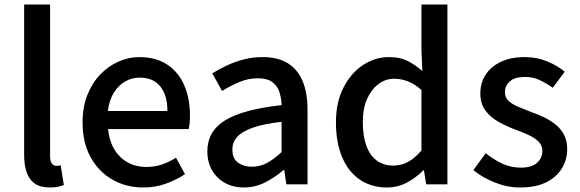

<svg xmlns="http://www.w3.org/2000/svg" viewBox="-20 -817 2569 851"><path d="M201 14Q159 14 134 -3.5Q109 -21 98 -53.5Q87 -86 87 -130V-797H202V-124Q202 -101 210.5 -91.5Q219 -82 229 -82Q233 -82 237 -82.5Q241 -83 249 -84L263 3Q253 7 238 10.5Q223 14 201 14Z M615 14Q540 14 479 -20.5Q418 -55 382 -119.5Q346 -184 346 -275Q346 -342 367 -395.5Q388 -449 424 -486.5Q460 -524 505 -544Q550 -564 597 -564Q670 -564 720 -531.5Q770 -499 796 -440.5Q822 -382 822 -304Q822 -287 820.5 -271.5Q819 -256 816 -245H459Q464 -193 486.5 -155.5Q509 -118 545.5 -97.5Q582 -77 629 -77Q666 -77 698 -88Q730 -99 760 -118L800 -45Q762 -20 715.5 -3Q669 14 615 14ZM458 -325H722Q722 -395 690.5 -434Q659 -473 599 -473Q565 -473 535 -456Q505 -439 484.5 -406Q464 -373 458 -325Z M1061 14Q1014 14 977.5 -6Q941 -26 920 -62Q899 -98 899 -146Q899 -235 977.5 -283.5Q1056 -332 1228 -351Q1227 -383 1218 -410Q1209 -437 1186.5 -453.5Q1164 -470 1123 -470Q1080 -470 1040 -453Q1000 -436 964 -414L921 -492Q950 -510 985 -526.5Q1020 -543 1060 -553.5Q1100 -564 1143 -564Q1212 -564 1256 -536.5Q1300 -509 1321.5 -457Q1343 -405 1343 -331V0H1249L1240 -63H1236Q1199 -31 1155 -8.5Q1111 14 1061 14ZM1096 -78Q1132 -78 1163 -94.5Q1194 -111 1228 -143V-277Q1147 -268 1099 -250.5Q1051 -233 1030.5 -209.5Q1010 -186 1010 -155Q1010 -114 1035 -96Q1060 -78 1096 -78Z M1695 14Q1627 14 1576 -20Q1525 -54 1497 -119Q1469 -184 1469 -275Q1469 -364 1502.5 -429Q1536 -494 1589.5 -529Q1643 -564 1704 -564Q1752 -564 1785.5 -547.5Q1819 -531 1852 -502L1848 -593V-797H1963V0H1869L1859 -62H1856Q1825 -30 1784 -8Q1743 14 1695 14ZM1723 -83Q1758 -83 1788 -99Q1818 -115 1848 -150V-418Q1818 -445 1788 -456.5Q1758 -468 1727 -468Q1689 -468 1657.5 -444.5Q1626 -421 1607 -378.5Q1588 -336 1588 -276Q1588 -214 1604 -170.5Q1620 -127 1650.5 -105Q1681 -83 1723 -83Z M2285 14Q2229 14 2173.5 -8Q2118 -30 2078 -63L2133 -138Q2169 -109 2206.5 -91.5Q2244 -74 2288 -74Q2337 -74 2360.5 -95.5Q2384 -117 2384 -148Q2384 -173 2366.5 -190Q2349 -207 2321 -219.5Q2293 -232 2263 -243Q2226 -257 2190.5 -276.5Q2155 -296 2132 -326.5Q2109 -357 2109 -403Q2109 -450 2132.5 -486Q2156 -522 2200 -543Q2244 -564 2305 -564Q2360 -564 2405.5 -545Q2451 -526 2483 -499L2430 -428Q2401 -449 2371 -462.5Q2341 -476 2308 -476Q2262 -476 2240 -456.5Q2218 -437 2218 -408Q2218 -385 2234 -370Q2250 -355 2276.5 -344Q2303 -333 2333 -321Q2362 -311 2390.5 -297.5Q2419 -284 2442 -265.5Q2465 -247 2479.5 -220.5Q2494 -194 2494 -155Q2494 -109 2470 -70Q2446 -31 2400 -8.5Q2354 14 2285 14Z"/></svg>

Font: Noto Sans KR Medium
Style: Regular
Weight: 500
Designer: Ryoko NISHIZUKA  (kana, bopomofo & ideographs); Paul D. Hunt (Latin, Greek & Cyrillic); Sandoll Communications , Soo-you
Foundry: Adobe
Version: Version 2.004-H2;hotconv 1.0.118;makeotfexe 2.5.65603